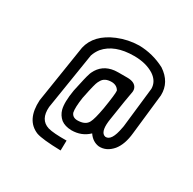

<svg xmlns="http://www.w3.org/2000/svg" viewBox="-129 -602 833 828"><g transform="rotate(30 287.0 -188.0)"><path d="M351.6 -252Q340.8 -272.5 314.5 -273.4Q279.3 -273.4 266.6 -250Q263.7 -246.1 261.7 -241.2Q254.9 -228.5 241.2 -160.2Q240.2 -155.3 239.3 -151.4Q231.4 -98.6 236.3 -76.2Q243.2 -56.6 266.6 -55.7Q303.7 -55.7 317.4 -76.2Q319.3 -79.1 320.3 -81.1Q330.1 -98.6 340.8 -158.2Q353.5 -236.3 351.6 -252ZM337.9 -468.8Q406.2 -467.8 467.8 -435.5Q528.3 -395.5 526.4 -330.1V-329.1L503.9 -127.9Q498 -69.3 471.7 -37.1Q442.4 -2.9 404.3 -4.9Q372.1 -8.8 351.6 -39.1Q317.4 -5.9 266.6 -5.9Q234.4 -6.8 214.8 -21.5Q195.3 -38.1 188.5 -62.5Q179.7 -95.7 190.4 -159.2Q207 -237.3 211.9 -250Q213.9 -257.8 216.8 -263.7Q241.2 -315.4 299.8 -322.3Q308.6 -323.2 318.4 -323.2H362.3Q401.4 -323.2 411.1 -298.8Q414.1 -291 413.1 -282.2Q406.2 -247.1 388.7 -131.8Q378.9 -71.3 400.4 -57.6Q404.3 -55.7 408.2 -54.7Q439.5 -52.7 452.1 -124Q453.1 -129.9 454.1 -133.8L476.6 -333Q476.6 -370.1 441.4 -393.6Q401.4 -418.9 341.8 -418.9Q245.1 -418.9 199.2 -365.2Q185.5 -347.7 178.7 -327.1L133.8 -44.9Q128.9 20.5 178.7 36.1Q206.1 43.9 271.5 43L270.5 92.8Q179.7 90.8 148.4 80.1Q78.1 51.8 84 -49.8L128.9 -336.9Q145.5 -410.2 234.4 -447.3Q284.2 -467.8 337.9 -468.8Z"/></g></svg>

Font: Bratas-flat
Style: flat
Weight: 400
Designer: MUHAMMAD YONI
Version: Version 001.000